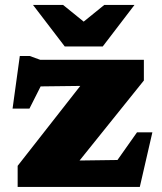

<svg xmlns="http://www.w3.org/2000/svg" viewBox="-20 -736 638 756"><path d="M49.5 0V-83L344.5 -459.5L443 -399.5L76 -395L184.5 -484L96 -308.5H29.5L58 -515.5H97L138.5 -500.5H546.5V-419L241.5 -39.5L145 -102L478.5 -106.5L393.5 -36.5L519.5 -215H580L530.5 0ZM334 -631H285L390.5 -716.5H509.5L384.5 -553H235L110 -716.5H228.5Z"/></svg>

Font: Newsreader 9pt ExtraBold
Style: Regular
Weight: 800
Designer: Hugues Gentile
Foundry: Production Type
Version: Version 1.003